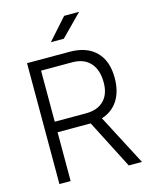

<svg xmlns="http://www.w3.org/2000/svg" viewBox="-130 -979 846 1064"><g transform="rotate(-15 293.0 -447.0)"><path d="M76.2 0V-693.4H319.8Q417.5 -693.4 470.9 -640.4Q524.4 -587.4 524.4 -489.7Q524.4 -412.1 491.7 -361.1Q459 -310.1 397.9 -291L549.8 0H474.1L330.6 -279.8Q325.2 -279.8 319.8 -279.8H140.6V0ZM140.6 -340.3H319.8Q386.2 -340.3 422.6 -377Q459 -413.6 459 -480Q459 -553.2 422.6 -593.3Q386.2 -633.3 319.8 -633.3H140.6ZM233.9 -771.5 342.8 -893.6H428.7L308.1 -771.5Z"/></g></svg>

Font: Cascadia Mono PL Light
Style: Regular
Weight: 300
Monospace: yes
Designer: Aaron Bell
Foundry: Saja Typeworks
Version: Version 2404.023; ttfautohint (v1.8.4)